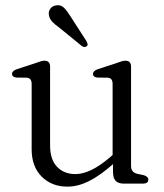

<svg xmlns="http://www.w3.org/2000/svg" viewBox="-20 -702 628 734"><path d="M101 -131V-381Q101 -403.5 82.5 -405L42.5 -405.5Q26 -407.5 26 -419.5Q26 -431 44.5 -437.5L113.5 -460Q125.5 -464.5 134.5 -467.2Q143.5 -470 150 -470Q171.5 -470 171.5 -447V-145.5Q171.5 -92 198.2 -64.2Q225 -36.5 268.5 -36.5Q297 -36.5 330 -52.5Q363 -68.5 402 -102L410.5 -109.5V-381Q410.5 -403.5 392 -405L351.5 -405.5Q335.5 -407.5 335.5 -419.5Q335.5 -431 354 -437.5L423 -460Q434.5 -464.5 443.8 -467.2Q453 -470 459.5 -470Q481 -470 481 -447V-67.5Q481 -43 505 -37.5L529 -32.5Q547 -27 547 -15.5Q547 0 526.5 0H454Q432.5 0 422.2 -10.5Q412 -21 412 -45.5V-74.5Q361.5 -30 319.5 -9.2Q277.5 11.5 238 11.5Q177.5 11.5 139.2 -27Q101 -65.5 101 -131ZM252 -635.5 311 -544Q313.5 -539 314.8 -534Q316 -529 311.5 -525.5Q304.5 -519 293.5 -525.5L206.5 -596.5Q190 -608 179.5 -619.2Q169 -630.5 167 -644.5Q164.5 -657.5 172.2 -668.5Q180 -679.5 195 -681.5Q213 -684.5 225.5 -671.5Q238 -658.5 252 -635.5Z"/></svg>

Font: Fraunces 9pt Soft Light
Style: Regular
Weight: 300
Version: Version 1.000;[0bf87f6ff]